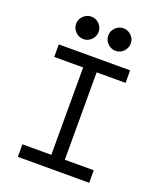

<svg xmlns="http://www.w3.org/2000/svg" viewBox="-164 -1021 940 1123"><g transform="rotate(20 306.0 -459.0)"><path d="M84 0V-78H264V-622H84V-700H528V-622H348V-78H528V0ZM408 -778Q380 -778 359 -799Q338 -820 338 -848Q338 -877 359 -897.5Q380 -918 408 -918Q437 -918 457.5 -897.5Q478 -877 478 -848Q478 -820 457.5 -799Q437 -778 408 -778ZM208 -778Q180 -778 159 -799Q138 -820 138 -848Q138 -877 159 -897.5Q180 -918 208 -918Q237 -918 257.5 -897.5Q278 -877 278 -848Q278 -820 257.5 -799Q237 -778 208 -778Z"/></g></svg>

Font: Space Mono
Style: Regular
Weight: 400
Monospace: yes
Designer: Colophon Foundry + Benjamin Critton
Foundry: Colophon Foundry & Benjamin Critton
Version: Version 1.003; ttfautohint (v1.8.4.7-5d5b)